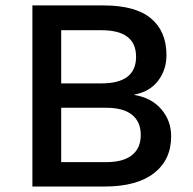

<svg xmlns="http://www.w3.org/2000/svg" viewBox="-20 -680 702 700"><path d="M98.1 0V-660.2H357.9Q473.6 -660.2 530.3 -613Q586.9 -565.9 586.9 -479Q586.9 -425.3 556.2 -385.3Q525.4 -345.2 469.2 -335V-334Q531.7 -323.7 567.9 -282Q604 -240.2 604 -183.1Q604 -97.2 541.3 -48.6Q478.5 0 361.8 0ZM203.1 -376H350.1Q476.1 -376 476.1 -473.1Q476.1 -569.8 350.1 -569.8H203.1ZM203.1 -88.9H367.2Q429.7 -88.9 461.4 -114.5Q493.2 -140.1 493.2 -188Q493.2 -235.8 461.4 -261.5Q429.7 -287.1 367.2 -287.1H203.1Z"/></svg>

Font: Work Sans Medium
Style: Regular
Weight: 500
Designer: Wei Huang
Foundry: Wei Huang
Version: Version 2.012